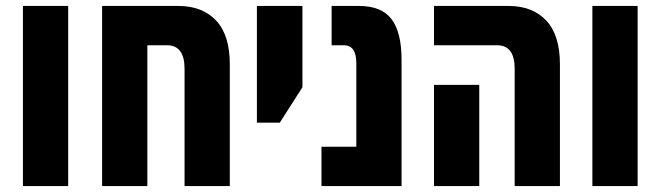

<svg xmlns="http://www.w3.org/2000/svg" viewBox="-20 -625 2219 645"><path d="M57 0V-605H209V0Z M579 -605Q660 -605 706 -556Q752 -507 752 -409V0H600V-394Q600 -473 541 -473H475V0H323V-605Z M843 -213V-605H996V-332L920 -213Z M1060 0V-132H1177V-413Q1177 -473 1135 -473H1094V-605H1186Q1262 -605 1295.5 -560.5Q1329 -516 1329 -424V0Z M1709 0V-394Q1709 -473 1650 -473H1438V-605H1688Q1769 -605 1815 -556Q1861 -507 1861 -409V0ZM1438 0V-340H1590V0Z M1970 0V-605H2122V0Z"/></svg>

Font: Noto Sans Hebrew ExtraCondensed ExtraBold
Style: Regular
Weight: 800
Width: 2
Designer: Monotype Design Team
Foundry: Monotype Imaging Inc.
Version: Version 2.004; ttfautohint (v1.8.4.7-5d5b)